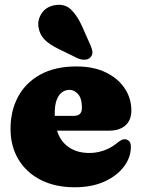

<svg xmlns="http://www.w3.org/2000/svg" viewBox="-20 -778 600 812"><path d="M535.5 -311Q535.5 -270 510.8 -247.8Q486 -225.5 441.5 -225.5H160V-288H292.5Q326.5 -288 326.5 -321.5Q326.5 -362 310.2 -380Q294 -398 273.5 -398Q257 -398 242.8 -388Q228.5 -378 220 -356.2Q211.5 -334.5 211.5 -298.5Q211.5 -213.5 251.2 -172.2Q291 -131 357.5 -131Q388 -131 417.5 -141Q447 -151 471 -170Q485.5 -181.5 493.5 -185.8Q501.5 -190 509 -189Q518 -188.5 525.8 -181.5Q533.5 -174.5 533.5 -157Q533.5 -112.5 504.2 -73.5Q475 -34.5 421.8 -10.2Q368.5 14 295.5 14Q213.5 14 152.5 -17Q91.5 -48 58 -103.8Q24.5 -159.5 24.5 -233Q24.5 -309.5 56.5 -369Q88.5 -428.5 150.8 -462.8Q213 -497 303.5 -497Q376 -497 428 -471.5Q480 -446 507.8 -403.8Q535.5 -361.5 535.5 -311ZM327.5 -666 362 -588Q369 -573 370.8 -559.8Q372.5 -546.5 362.5 -535.5Q353.5 -526 338.2 -525.5Q323 -525 308.5 -531.5L230.5 -569.5Q188.5 -590 168.5 -610.5Q148.5 -631 143 -661.5Q137.5 -693 156 -721.2Q174.5 -749.5 211 -756Q254 -763.5 280.8 -737.2Q307.5 -711 327.5 -666Z"/></svg>

Font: Fraunces SuperSoft 9pt
Style: Regular
Weight: 900
Version: Version 1.000;[b76b70a41]